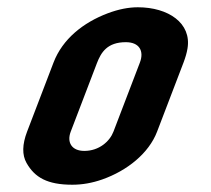

<svg xmlns="http://www.w3.org/2000/svg" viewBox="-20 -502 581 528"><path d="M412 -140 484.7 -330C490 -344 493.7 -356.8 495.6 -368.5C507.4 -438.4 442.9 -482 359 -482C333.2 -482 305.6 -476.5 276.4 -465.5C209.1 -440.1 152 -394.9 127.2 -330L54.5 -140C41 -104.7 40.5 -76 52.9 -54C75.6 -13.8 110.4 6 178.8 6C206.3 6 233.7 1.2 261.2 -8.5C329.9 -32.7 389.3 -80.5 412 -140ZM211.8 -87C177.6 -87 163.1 -110.1 174.5 -140L246.4 -328C258 -358.3 275.1 -386 326.1 -386C363 -386 376.9 -361.9 364.7 -330L292 -140C281.9 -113.4 252.7 -87 211.8 -87Z"/></svg>

Font: Din Kursivschrift
Style: Extended Italic
Weight: 400
Version: Version 1.089